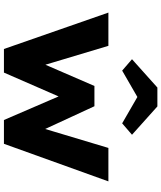

<svg xmlns="http://www.w3.org/2000/svg" viewBox="58 -878 820 976"><g transform="rotate(90 468.0 -390.0)"><path d="M229 0 44 -531H213L318 -181L297 -183L417 -460H520L648 -183L627 -181L732 -531H902L711 0H590L452 -320L489 -321L349 0ZM339 -601 281 -651 425 -780H521L665 -651L607 -601L458 -687H488Z"/></g></svg>

Font: Lexend Exa
Style: Bold
Weight: 700
Designer: Bonnie Shaver-Troup, Thomas Jockin
Foundry: Lexend
Version: Version 1.007